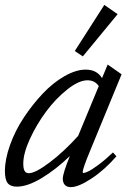

<svg xmlns="http://www.w3.org/2000/svg" viewBox="-20 -748 531 781"><path d="M316.9 -518.6 284.2 -540.5 404.3 -728 458.5 -690.4ZM48.3 11.2Q22.5 11.2 11.2 -3.2Q0 -17.6 0 -51.8Q0 -100.1 20.8 -158.2Q41.5 -216.3 76.7 -269.5Q111.8 -322.8 153.8 -367.2Q195.8 -411.6 242.4 -438.2Q289.1 -464.8 328.6 -464.8Q374 -464.8 395 -430.2L418 -485.4L474.6 -445.8L346.2 -133.8Q316.4 -62 316.4 -48.3Q316.4 -44.4 319.3 -44.4Q325.7 -44.4 339.1 -50.8Q352.5 -57.1 379.9 -77.1Q407.2 -97.2 439.5 -127.9L453.6 -112.3Q405.8 -57.1 352.5 -22Q299.3 13.2 268.1 13.2Q252.4 13.2 243.9 4.2Q235.4 -4.9 235.4 -21Q235.4 -42.5 264.2 -113.3Q207.5 -58.6 149.7 -23.7Q91.8 11.2 48.3 11.2ZM74.7 -82.5Q74.7 -62 80.1 -52.7Q85.4 -43.5 97.2 -43.5Q124 -43.5 182.1 -87.4Q240.2 -131.3 297.9 -195.3L381.8 -397.9Q365.7 -421.4 335.9 -421.4Q300.8 -421.4 254.2 -384.5Q207.5 -347.7 168.5 -295.4Q129.4 -243.2 102.1 -183.8Q74.7 -124.5 74.7 -82.5Z"/></svg>

Font: Elstob 6pt
Style: Italic
Weight: 400
Italic angle: -20°
Designer: Peter S. Baker
Version: Version 1.015